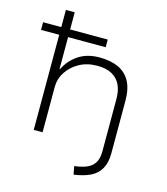

<svg xmlns="http://www.w3.org/2000/svg" viewBox="-128 -804 949 1090"><g transform="rotate(15 346.5 -259.0)"><path d="M407 187 398 139Q441 134 470.5 121.5Q500 109 515.5 84Q531 59 531 16V-291Q531 -339 515 -373Q499 -407 465.5 -426Q432 -445 378 -445Q318 -445 272.5 -419.5Q227 -394 201 -354Q175 -314 175 -267V0H123V-559H16V-604H123V-705H175V-604H396V-559H175V-372H178Q204 -426 254.5 -460Q305 -494 378 -494Q443 -494 488.5 -473.5Q534 -453 558.5 -409Q583 -365 583 -295V15Q583 69 563 105Q543 141 504 160Q465 179 407 187Z"/></g></svg>

Font: Nunito Sans 7pt SemiExpanded ExtraLight
Style: Regular
Weight: 250
Width: 6
Designer: Vernon Adams
Foundry: Vernon Adams
Version: Version 3.101;gftools[0.9.27]